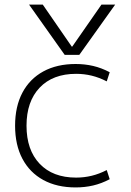

<svg xmlns="http://www.w3.org/2000/svg" viewBox="-20 -810 573 840"><path d="M107 -790H167L294 -606H296L424 -790H484L327 -570H263ZM311 10Q229 10 169.5 -22.5Q110 -55 78 -115.5Q46 -176 46 -260Q46 -344 78 -404.5Q110 -465 169.5 -497.5Q229 -530 311 -530Q351 -530 387.5 -521.5Q424 -513 460 -494L447 -454Q414 -471 381 -479Q348 -487 313 -487Q211 -487 153.5 -426.5Q96 -366 96 -260Q96 -154 153.5 -93.5Q211 -33 313 -33Q348 -33 381 -41Q414 -49 447 -66L460 -26Q424 -7 387.5 1.5Q351 10 311 10Z"/></svg>

Font: M PLUS 2 Light
Style: Regular
Weight: 300
Designer: Coji Morishita
Foundry: UNDERFOREST DESIGN
Version: Version 1.001